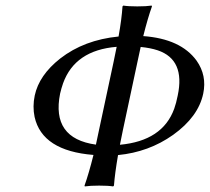

<svg xmlns="http://www.w3.org/2000/svg" viewBox="-20 -668 755 691"><path d="M316.4 -110.4Q131.8 -125 104.5 -247.1Q96.7 -284.7 105 -324.2Q120.6 -397.5 196.8 -457.5Q282.7 -524.4 406.7 -536.6Q418 -600.1 420.9 -645L423.8 -647.9Q441.4 -645 474.1 -645Q506.8 -645 525.9 -647.9L526.9 -645Q511.7 -602.5 495.6 -538.1Q630.4 -528.3 687.5 -449.7Q725.1 -396.5 711.4 -331.1Q693.8 -247.6 603 -182.6Q515.6 -120.6 404.8 -109.9Q393.6 -44.9 390.1 0L387.2 2.9Q369.6 0 336.9 0Q304.2 0 285.2 2.9L284.2 0Q299.8 -43.9 316.4 -110.4ZM325.2 -147.5Q330.6 -170.9 336.4 -200.2L388.7 -444.8Q395.5 -476.1 399.9 -499.5Q250 -487.3 207 -368.2Q200.7 -350.1 196.3 -331.1Q164.1 -169.9 325.2 -147.5ZM411.6 -147Q564.9 -161.1 606.9 -276.4Q614.3 -296.9 619.6 -324.2Q647 -453.1 547.9 -486.8Q521.5 -495.6 486.3 -499Q481 -474.6 474.6 -444.8L422.4 -200.2Q416 -169.4 411.6 -147Z"/></svg>

Font: Linux Biolinum Slanted O
Style: Slanted
Weight: 400
Designer: Philipp H. Poll
Foundry: Philipp H. Poll
Version: Version 1.0.4